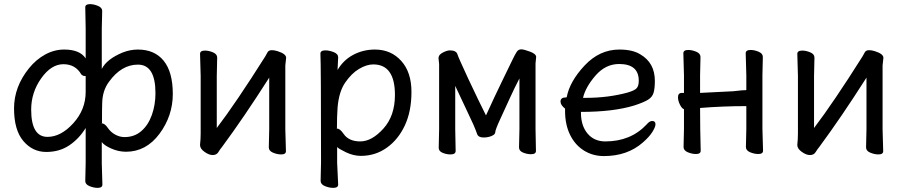

<svg xmlns="http://www.w3.org/2000/svg" viewBox="-20 -732 4382 930"><path d="M583 -68Q631 -68 664.5 -97Q698 -126 715.5 -175Q733 -224 733 -281Q733 -419 648 -419Q568 -419 508 -336Q476 -293 475 -232Q474 -213 474 -136L471 -135Q487 -135 501.5 -113.5Q516 -92 538 -80Q560 -68 583 -68ZM210 -69Q275 -69 335 -135Q395 -201 395 -287V-363Q395 -364 388.5 -364Q382 -364 374 -371Q346 -421 287 -421Q228 -421 179.5 -352.5Q131 -284 131 -201Q131 -69 210 -69ZM453 178Q434 178 413.5 169.5Q393 161 393 145L395 58V-112Q363 -60 315.5 -28Q268 4 204 4Q138 4 93 -49Q48 -102 48 -207Q48 -312 121 -402Q155 -444 199 -468Q243 -492 291 -492Q367 -492 395 -449V-594L393 -697Q393 -712 416 -712Q434 -712 454.5 -703.5Q475 -695 475 -679L473 -593V-398Q497 -446 575 -478Q611 -492 648 -492Q729 -492 773 -437.5Q817 -383 817 -277Q817 -171 752.5 -84Q688 3 590 3Q554 3 519 -12.5Q484 -28 473 -44V59L476 162Q476 178 453 178Z M1010 19Q992 19 970.5 3.5Q949 -12 949 -29V-31Q952 -58 952 -86V-364L949 -471Q949 -487 973 -487Q991 -487 1011.5 -478.5Q1032 -470 1032 -453L1030 -364V-112Q1123 -234 1265 -459Q1270 -467 1275.5 -478Q1281 -489 1297 -489Q1309 -489 1325 -484Q1366 -471 1366 -452L1362 -415V-106L1365 0Q1365 16 1342 16Q1323 16 1302.5 7.5Q1282 -1 1282 -18L1284 -106V-356Q1161 -163 1056 -21Q1046 -9 1037.5 5Q1029 19 1010 19Z M1725 -47Q1781 -47 1837 -109Q1893 -171 1893 -272Q1893 -420 1788 -420Q1756 -420 1719.5 -398.5Q1683 -377 1652 -332Q1621 -287 1615 -209Q1612 -167 1612 -111L1611 -110Q1611 -109 1613 -109Q1627 -109 1644 -84Q1669 -47 1725 -47ZM1594 178Q1575 178 1554 169.5Q1533 161 1533 144L1535 55Q1535 -421 1532 -472Q1532 -488 1556 -488Q1575 -488 1596.5 -479.5Q1618 -471 1618 -454L1615 -393Q1644 -442 1692 -467Q1740 -492 1796 -492Q1874 -492 1923.5 -437Q1973 -382 1973 -287Q1973 -193 1941 -124.5Q1909 -56 1853.5 -16.5Q1798 23 1728 23Q1692 23 1655.5 5.5Q1619 -12 1613 -20V56L1618 162Q1618 178 1594 178Z M2162 16Q2142 16 2123.5 8Q2105 0 2105 -16L2107 -106V-422L2104 -450L2105 -457Q2108 -469 2127 -478.5Q2146 -488 2160 -488Q2175 -488 2184 -483Q2193 -478 2195.5 -469.5Q2198 -461 2210.5 -433Q2223 -405 2247.5 -352Q2272 -299 2296 -250Q2320 -201 2334 -173Q2375 -263 2412.5 -340Q2450 -417 2462.5 -443Q2475 -469 2483 -481Q2491 -493 2505 -493Q2517 -493 2547 -482Q2577 -471 2577 -456L2574 -425V-106L2576 -1Q2576 15 2552 15Q2533 15 2513.5 7Q2494 -1 2494 -18L2496 -106V-352Q2473 -308 2449.5 -256.5Q2426 -205 2402.5 -154Q2379 -103 2379 -92Q2379 -81 2361.5 -73.5Q2344 -66 2322 -66Q2297 -66 2291 -83L2284 -102Q2281 -113 2245 -188.5Q2209 -264 2185 -316V-106L2187 -1Q2187 16 2162 16Z M2816 -258Q2927 -258 3021 -284Q3055 -294 3064.5 -305.5Q3074 -317 3074 -341Q3074 -422 2979 -422Q2913 -422 2864.5 -366Q2816 -310 2804 -258ZM2905 24Q2852 24 2809 -2.5Q2766 -29 2741.5 -78.5Q2717 -128 2717 -195V-206Q2695 -223 2695 -240Q2695 -260 2720 -260L2725 -261Q2739 -337 2811.5 -414.5Q2884 -492 2980 -492Q3044 -492 3081 -469Q3152 -428 3152 -340Q3152 -305 3146 -283.5Q3140 -262 3119 -249Q3098 -236 3052 -221Q2951 -190 2794 -190V-186Q2794 -123 2826 -85Q2858 -47 2912 -47Q3035 -47 3112 -129Q3126 -146 3139 -146Q3155 -146 3155 -130Q3155 -117 3140 -93Q3125 -69 3094 -42Q3019 24 2905 24Z M3653 14Q3634 14 3613.5 5.5Q3593 -3 3593 -20L3595 -108V-218Q3482 -218 3371 -209Q3371 -109 3374 -2Q3374 14 3351 14Q3332 14 3311.5 5.5Q3291 -3 3291 -20L3293 -108V-203Q3283 -206 3273.5 -225Q3264 -244 3264 -261Q3264 -282 3283 -282H3293V-367L3290 -474Q3290 -490 3314 -490Q3332 -490 3352.5 -481.5Q3373 -473 3373 -456L3371 -367V-282L3531 -290Q3545 -291 3560 -293Q3575 -295 3585 -295Q3595 -295 3595 -296V-367L3592 -474Q3592 -490 3616 -490Q3634 -490 3654.5 -481.5Q3675 -473 3675 -456L3673 -367V-108L3676 -2Q3676 14 3653 14Z M3903 19Q3885 19 3863.5 3.5Q3842 -12 3842 -29V-31Q3845 -58 3845 -86V-364L3842 -471Q3842 -487 3866 -487Q3884 -487 3904.5 -478.5Q3925 -470 3925 -453L3923 -364V-112Q4016 -234 4158 -459Q4163 -467 4168.5 -478Q4174 -489 4190 -489Q4202 -489 4218 -484Q4259 -471 4259 -452L4255 -415V-106L4258 0Q4258 16 4235 16Q4216 16 4195.5 7.5Q4175 -1 4175 -18L4177 -106V-356Q4054 -163 3949 -21Q3939 -9 3930.5 5Q3922 19 3903 19Z"/></svg>

Font: LXGW WenKai Lite
Style: Bold
Weight: 700
Designer: LXGW / Fontworks Inc.
Foundry: LXGW / Fontworks Inc.
Version: Version 1.330;April 28, 2024